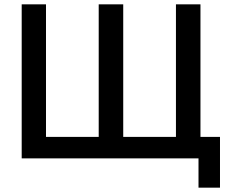

<svg xmlns="http://www.w3.org/2000/svg" viewBox="-20 -730 1068 885"><path d="M895 135H994V-99H904V-710H791V-99H548V-710H435V-99H192V-710H80V0H895Z"/></svg>

Font: FIGSv2-sans-serif SemiBold
Style: Regular
Weight: 600
Designer: Matt McInerney, Pablo Impallari, Rodrigo Fuenzalida,Mirko Velimirovic
Foundry: Matt McInerney, Pablo Impallari, Rodrigo Fuenzalida
Version: Version 4.021;hotconv 1.0.109;makeotfexe 2.5.65596